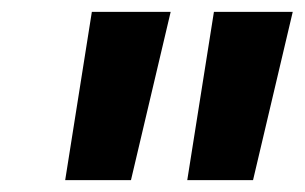

<svg xmlns="http://www.w3.org/2000/svg" viewBox="-20 -720 514 324"><path d="M135 -700H268L201 -416H90ZM341 -700H474L407 -416H296Z"/></svg>

Font: Idrija
Style: Bold Italic
Weight: 700
Italic angle: -11.3°
Designer: Julieta Ulanovsky
Foundry: Julieta Ulanovsky
Version: Version 7.200